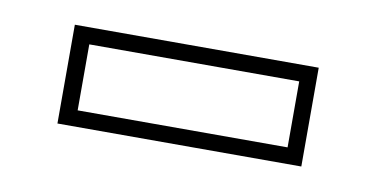

<svg xmlns="http://www.w3.org/2000/svg" viewBox="-31 -424 480 245"><g transform="rotate(10 209.0 -302.0)"><path d="M51 -238V-366H367V-238ZM73.5 -259H345.5V-344.5H73.5Z"/></g></svg>

Font: Tourney Thin ExtraLight
Style: Regular
Weight: 250
Version: Version 1.015